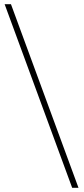

<svg xmlns="http://www.w3.org/2000/svg" viewBox="-20 -730 400 910"><path d="M322 160 2 -710H32L352 160Z"/></svg>

Font: Source Sans 3
Style: Regular
Weight: 200
Designer: Paul D. Hunt
Foundry: Adobe
Version: Version 3.046;hotconv 1.0.118;makeotfexe 2.5.65603